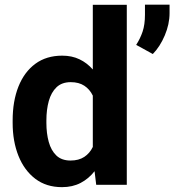

<svg xmlns="http://www.w3.org/2000/svg" viewBox="-20 -770 727 800"><path d="M32.7 -257.8V-268.1Q32.7 -348.6 56.9 -409.4Q81.1 -470.2 127.2 -504.2Q173.3 -538.1 239.3 -538.1Q279.8 -538.1 311.3 -522.9Q342.8 -507.8 366.7 -480.5V-750H508.3V0H380.9L374 -56.6Q349.6 -25.4 315.9 -7.8Q282.2 9.8 238.3 9.8Q172.9 9.8 127 -25.1Q81.1 -60.1 56.9 -120.6Q32.7 -181.2 32.7 -257.8ZM173.3 -268.1V-257.8Q173.3 -214.4 183.1 -178.7Q192.9 -143.1 214.8 -122.1Q236.8 -101.1 273.9 -101.1Q308.1 -101.1 331.1 -116.2Q354 -131.3 366.7 -157.7V-371.6Q354 -397.9 331.3 -412.8Q308.6 -427.7 274.9 -427.7Q237.8 -427.7 215.6 -406.5Q193.4 -385.3 183.3 -349.1Q173.3 -313 173.3 -268.1ZM686.5 -750.5V-715.3Q686.5 -669.4 666.5 -622.3Q646.5 -575.2 616.7 -544.9L547.4 -583Q564.5 -609.4 574.2 -638.4Q584 -667.5 584 -708.5V-750.5Z"/></svg>

Font: Vazirmatn RD UI
Style: Bold
Weight: 700
Designer: Saber Rastikerdar
Foundry: Saber Rastikerdar
Version: Version 33.003